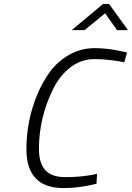

<svg xmlns="http://www.w3.org/2000/svg" viewBox="-20 -951 674 981"><path d="M305 10Q115 10 115 -189Q115 -331 168 -462Q196 -531 235.5 -584.5Q275 -638 334.5 -671.5Q394 -705 464 -705Q533 -705 605 -688L629 -683L615 -633Q534 -649 463.5 -649Q393 -649 338 -605.5Q283 -562 250 -493Q179 -348 179 -191Q179 -117 211.5 -81.5Q244 -46 314 -46Q389 -46 453 -58L476 -63L473 -12Q384 10 305 10ZM346 -797 507 -931H537L634 -797H578L517 -883L412 -797Z"/></svg>

Font: Titillium Web Light
Style: Italic
Weight: 300
Italic angle: -13°
Version: Version 1.002;PS 57.000;hotconv 1.0.70;makeotf.lib2.5.55311